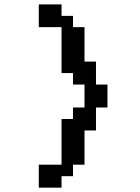

<svg xmlns="http://www.w3.org/2000/svg" viewBox="-20 -862 644 882"><path d="M210.9 0H158.2V-52.7V-105.5H210.9H262.7V-210.9V-315.4H289.1H315.4V-341.8V-368.2H341.8H368.2V-420.9V-473.6H341.8H315.4V-500V-526.4H289.1H262.7V-631.8V-737.3H210.9H158.2V-789.1V-841.8H210.9H262.7V-815.4V-789.1H289.1H315.4V-762.7V-737.3H341.8H368.2V-658.2V-579.1H394.5H420.9V-526.4V-473.6H447.3H473.6V-420.9V-368.2H447.3H420.9V-315.4V-262.7H394.5H368.2V-184.6V-105.5H341.8H315.4V-79.1V-52.7H289.1H262.7V-26.4V0Z"/></svg>

Font: VCR Jazz Mono
Style: Regular
Weight: 400
Version: Version 3.1